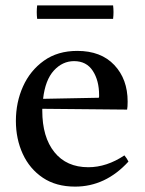

<svg xmlns="http://www.w3.org/2000/svg" viewBox="-20 -681 537 713"><path d="M259 12Q188 12 139 -21Q90 -54 64.5 -109.5Q39 -165 39 -232Q39 -301 65.5 -360Q92 -419 143 -455.5Q194 -492 267 -492Q355 -492 404.5 -439.5Q454 -387 454 -304Q454 -294 453.5 -286.5Q453 -279 452 -274L137 -277Q137 -273 137 -270Q137 -172 182 -116Q227 -60 308 -60Q376 -60 442 -104Q452 -92 457 -81Q372 12 259 12ZM140 -314 347 -318Q348 -320 348 -323.5Q348 -327 348 -328Q348 -382 324.5 -418Q301 -454 255 -454Q212 -454 180 -419Q148 -384 140 -314ZM118 -661H400Q403 -636 400 -611H118Q115 -636 118 -661Z"/></svg>

Font: Tiro Devanagari Marathi
Style: Regular
Weight: 400
Designer: Devanagari: John Hudson & Fiona Ross. Latin: John Hudson.
Foundry: Tiro Typeworks Ltd.
Version: Version 1.52